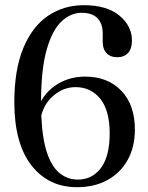

<svg xmlns="http://www.w3.org/2000/svg" viewBox="-20 -730 586 758"><path d="M311 -709.5Q402.5 -709.5 451.8 -668.2Q501 -627 501 -569.5Q501 -538 485.5 -521Q470 -504 442.5 -504Q416 -504 400.8 -520Q385.5 -536 385.5 -565V-598.5Q385.5 -636 365 -657.8Q344.5 -679.5 302.5 -679.5Q259.5 -679.5 223.5 -646.2Q187.5 -613 165 -536.5Q142.5 -460 142 -330Q166 -374.5 212.2 -401Q258.5 -427.5 316.5 -427.5Q405.5 -427.5 459.2 -371.5Q513 -315.5 512.5 -216.5Q512 -149 483.8 -98.2Q455.5 -47.5 404.2 -19.2Q353 9 283.5 9Q171.5 9 104.2 -77Q37 -163 36.5 -325Q36.5 -455 72 -540.2Q107.5 -625.5 169.5 -667.5Q231.5 -709.5 311 -709.5ZM278.5 -386Q232 -386 194 -355Q156 -324 143 -274.5Q147 -180.5 166.2 -125Q185.5 -69.5 216.8 -45.2Q248 -21 287 -21Q344 -21 378.5 -67Q413 -113 413 -203.5Q413 -293.5 376 -339.8Q339 -386 278.5 -386Z"/></svg>

Font: Fraunces 144pt S050
Style: Regular
Weight: 400
Version: Version 1.000; ttfautohint (v1.8.3)